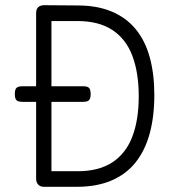

<svg xmlns="http://www.w3.org/2000/svg" viewBox="-20 -708 662 739"><path d="M148 11Q139 11 132.5 7Q126 3 122.5 -4Q119 -11 119 -20V-658Q119 -668 122.5 -674.5Q126 -681 133 -684.5Q140 -688 149 -688L279 -687Q354 -687 410 -663.5Q466 -640 502.5 -595.5Q539 -551 556.5 -487Q574 -423 574 -342Q574 -259 556 -193.5Q538 -128 501.5 -82.5Q465 -37 408.5 -13Q352 11 276 11ZM178 -49H279Q361 -49 413 -83.5Q465 -118 489.5 -182.5Q514 -247 514 -337Q514 -428 489.5 -493Q465 -558 412.5 -592.5Q360 -627 278 -627H178ZM67 -316Q56 -316 49.5 -318.5Q43 -321 40 -327.5Q37 -334 37 -345Q37 -357 39.5 -363.5Q42 -370 48.5 -373Q55 -376 65 -376H301Q312 -376 318 -373Q324 -370 326.5 -363.5Q329 -357 329 -345Q329 -334 326 -327.5Q323 -321 316.5 -318.5Q310 -316 299 -316Z"/></svg>

Font: Fredoka SemiCondensed Light
Style: Regular
Weight: 300
Width: 4
Designer: Ben Nathan
Foundry: Milena B. Brandão, Ben Nathan
Version: Version 2.001